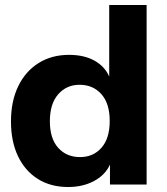

<svg xmlns="http://www.w3.org/2000/svg" viewBox="-20 -740 668 770"><path d="M421 0V-80Q402 -38 357 -14Q312 10 253 10Q183 10 131.5 -22.5Q80 -55 52 -114Q24 -173 24 -253Q24 -334 53 -394Q82 -454 134.5 -487Q187 -520 257 -520Q317 -520 358.5 -497Q400 -474 418 -433V-720H568V0ZM301 -110Q354 -110 387 -147.5Q420 -185 420 -255Q420 -325 386.5 -362.5Q353 -400 299 -400Q247 -400 213.5 -362Q180 -324 180 -254Q180 -184 213.5 -147Q247 -110 301 -110Z"/></svg>

Font: Instrument Sans
Style: Bold
Weight: 700
Designer: Rodrigo Fuenzalida
Foundry: fragTYPE
Version: Version 1.000; ttfautohint (v1.8.4.7-5d5b);gftools[0.9.28]